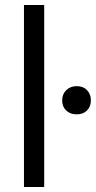

<svg xmlns="http://www.w3.org/2000/svg" viewBox="-20 -749 384 769"><path d="M76 0V-729H157V0ZM287 -404Q313 -404 328.5 -388Q344 -372 344 -347Q344 -322 328.5 -306.5Q313 -291 287 -291Q261 -291 245 -306.5Q229 -322 229 -347Q229 -372 245.5 -388Q262 -404 287 -404Z"/></svg>

Font: Mona Sans
Style: Regular
Weight: 400
Designer: Deni Anggara
Foundry: GitHub
Version: Version 2.000;Glyphs 3.2.3 (3260)